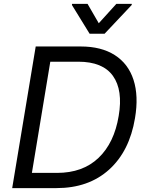

<svg xmlns="http://www.w3.org/2000/svg" viewBox="-20 -966 759 986"><path d="M269.9 0H42.6L163.4 -727.3H394.9Q500 -727.3 569.4 -683.1Q638.8 -638.8 665.7 -555.9Q692.5 -473 673.3 -359.4Q645.2 -189.6 540.1 -94.8Q435 0 269.9 0ZM143.8 -78.1H272.7Q405.2 -78.1 486 -155.2Q566.8 -232.2 589.5 -370.7Q612.2 -503.2 560 -576.2Q507.8 -649.1 382.1 -649.1H238.3ZM429.7 -946 487.2 -846.6 577.4 -946H657L656.2 -940.3L517 -792.6H440.3L349.4 -940.3L350.1 -946Z"/></svg>

Font: Karasuma Gothic
Style: Italic
Weight: 400
Italic angle: -9.39999°
Designer: Rasmus Andersson / Ryoko Nishizuka
Foundry: Genbu
Version: Version 1.00